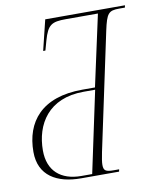

<svg xmlns="http://www.w3.org/2000/svg" viewBox="-81 -778 695 842"><g transform="rotate(-10 266.5 -357.0)"><path d="M212 0H381L383 -10H359C323 -10 314 -16 314 -42C314 -54 317 -72 322 -97L433 -619C449 -693 458 -704 505 -704H531L533 -714H178L145 -579H155L167 -622C186 -689 204 -699 267 -699H410L341 -382H285C102 -382 26 -283 26 -150C26 -44 105 0 212 0ZM215 -10C123 -10 68 -59 68 -149C68 -265 131 -372 289 -372H340L263 -10Z"/></g></svg>

Font: Noto Serif Display ExtraCondensed ExtraLight
Style: Italic
Weight: 200
Width: 2
Italic angle: -12°
Designer: Monotype Design Team
Foundry: Monotype Imaging Inc.
Version: Version 2.009